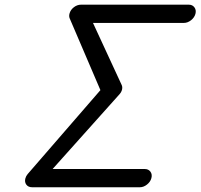

<svg xmlns="http://www.w3.org/2000/svg" viewBox="-20 -789 845 809"><path d="M569.3 0H115.5Q99.1 0 90.9 -11Q82.8 -22 86.9 -37.4Q89.6 -47.4 96.7 -55.7L403.1 -409.2L273.7 -711.4Q269.8 -720.7 272.9 -731.9Q277.1 -747.6 291.1 -758.4Q305.2 -769.3 321.5 -769.3H775.4Q791 -769.3 799.3 -757.9Q807.6 -746.6 803.5 -730.7Q799.3 -715.1 784.9 -703.7Q770.5 -692.4 754.6 -692.4H371.8L492.7 -430.9Q496.6 -422.6 494.3 -412Q491.9 -401.4 483.9 -392.3L201.7 -76.9H589.8Q605.5 -76.9 613.8 -65.7Q622.1 -54.4 617.9 -38.6Q613.8 -22.7 599.4 -11.4Q585 0 569.3 0Z"/></svg>

Font: Tecnico
Style: GruesoInclinado
Weight: 700
Italic angle: -15°
Version: Version 1.3